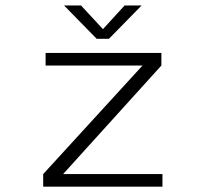

<svg xmlns="http://www.w3.org/2000/svg" viewBox="-20 -698 750 718"><path d="M509.5 -677.5 387.5 -553H341.5L219.5 -677.5H283L365 -589L446 -677.5ZM216 -47H587.5V0H141.5V-47L513 -453H150.5V-500H583.5V-453Z"/></svg>

Font: League Mono UltraLight
Style: Regular
Weight: 200
Width: 6
Designer: Tyler Finck
Foundry: The League of Moveable Type / Tyler Finck
Version: Version 2.210